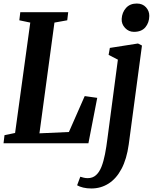

<svg xmlns="http://www.w3.org/2000/svg" viewBox="-21 -812 894 1088"><path d="M-1 0 4.5 -46 64.5 -58.5 150.5 -684 88.5 -697 94 -743H365.5L360 -697L287.5 -684L202.5 -56.5L369.5 -64L459 -267.5L530 -257.5L480 0ZM708.5 6.5Q697 89.5 667.5 145Q638 200.5 594.2 228.2Q550.5 256 497 256Q471 256 450.5 251Q430 246 416 238L434 189.5Q442 192 453 194.8Q464 197.5 476 197.5Q504 197.5 523 180.5Q542 163.5 554 133Q566 102.5 574 61.5Q582 20.5 588 -28L647 -474L594.5 -501L601.5 -540.5L761 -565.5L783.5 -554ZM738 -631.5Q708.5 -631.5 687.8 -653.5Q667 -675.5 668.5 -705Q670.5 -741.5 693 -766.8Q715.5 -792 754 -792Q787 -792 806.2 -770.8Q825.5 -749.5 825 -721.5Q824.5 -683.5 802.8 -657.5Q781 -631.5 738 -631.5Z"/></svg>

Font: Merriweather 24pt SemiCondensed
Style: Bold Italic
Weight: 700
Width: 4
Italic angle: -7.8°
Designer: Eben Sorkin
Foundry: Eben Sorkin
Version: Version 2.101